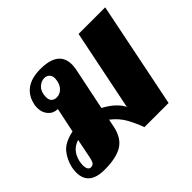

<svg xmlns="http://www.w3.org/2000/svg" viewBox="-131 -749 944 944"><g transform="rotate(-45 340.5 -277.0)"><path d="M681 -553 569 0H401Q386 -41 365 -79.5Q344 -118 304 -149L296 -109Q283 -44 240 -17Q197 10 115 10Q6 10 6 -79Q6 -95 9 -111Q19 -156 46 -189Q73 -222 136 -235L163 -364Q133 -364 114 -385.5Q95 -407 95 -439Q95 -454 97 -461Q107 -511 143 -537.5Q179 -564 241 -564Q367 -564 367 -470Q367 -456 364 -439L318 -216Q353 -198 377.5 -174.5Q402 -151 410 -131L496 -553ZM200 -408Q220 -408 236 -422Q252 -436 258 -463Q260 -475 260 -480Q260 -499 249.5 -509Q239 -519 223 -519Q200 -519 181.5 -500Q163 -481 163 -446Q163 -427 173 -417.5Q183 -408 200 -408ZM126 -186Q71 -169 57 -108Q54 -93 54 -82Q54 -65 59.5 -55.5Q65 -46 75 -46Q87 -46 94 -53.5Q101 -61 106 -87Z"/></g></svg>

Font: Trirong Black
Style: Italic
Weight: 900
Italic angle: -12°
Designer: Katatrad Team
Foundry: CadsonDemak
Version: Version 1.001